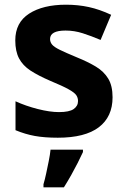

<svg xmlns="http://www.w3.org/2000/svg" viewBox="-20 -576 537 817"><path d="M459 -162Q459 -79 400.5 -34.5Q342 10 226 10Q169 10 128 2.5Q87 -5 46 -22V-145Q90 -125 141 -112Q192 -99 231 -99Q275 -99 293.5 -112Q312 -125 312 -146Q312 -160 304.5 -171Q297 -182 272 -196Q247 -210 194 -232Q143 -254 110 -275.5Q77 -297 61 -327.5Q45 -358 45 -404Q45 -480 104 -518Q163 -556 261 -556Q312 -556 358 -546Q404 -536 453 -513L408 -406Q368 -423 332 -434.5Q296 -446 259 -446Q226 -446 209.5 -437Q193 -428 193 -410Q193 -397 201.5 -386.5Q210 -376 234.5 -364Q259 -352 307 -332Q354 -313 388 -292.5Q422 -272 440.5 -241.5Q459 -211 459 -162ZM333 71Q323 93 310.5 117.5Q298 142 283.5 168Q269 194 252 221H165V208Q171 188 176.5 162Q182 136 187.5 109Q193 82 195 61H333Z"/></svg>

Font: Noto Sans Javanese
Style: Regular
Weight: 400
Designer: Monotype Design Team
Foundry: Monotype Imaging Inc.
Version: Version 2.004